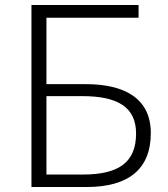

<svg xmlns="http://www.w3.org/2000/svg" viewBox="-20 -749 672 769"><path d="M106 0H327C494 0 584 -71 584 -216C584 -355 479 -412 323 -412H166V-678H535V-729H106ZM166 -50V-364H309C453 -364 525 -319 525 -214C525 -98 454 -50 313 -50Z"/></svg>

Font: Spoqa Han Sans Neo Light
Style: Regular
Weight: 300
Designer: [Spoqa Han Sans Neo] Dong-huui Kim ___ Younghwa Kang ___ Yujin Lee ___ [Noto Sans] Ryoko NISHIZUKA ____ (kana & ideograp
Foundry: Spoqa (http://www.spoqa-han-sans.com)
Version: Version 1.100;hotconv 1.0.109;makeotfexe 2.5.65596